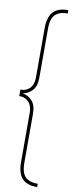

<svg xmlns="http://www.w3.org/2000/svg" viewBox="-105 -783 407 1030"><g transform="rotate(10 98.0 -268.0)"><path d="M70.8 98.1V-169.9Q70.8 -192.9 64 -210Q57.1 -227.1 46.4 -235.1Q35.6 -243.2 26.4 -246.6Q17.1 -250 8.8 -250H0V-286.1H8.8Q17.1 -286.1 26.4 -289.6Q35.6 -293 46.4 -301Q57.1 -309.1 64 -326.2Q70.8 -343.3 70.8 -366.2V-633.8Q70.8 -663.1 77.4 -684.6Q84 -706.1 94.2 -718.5Q104.5 -731 119.4 -738.3Q134.3 -745.6 148.2 -747.8Q162.1 -750 179.2 -750V-731.9Q159.7 -731.9 145.3 -728.3Q130.9 -724.6 117.2 -714.8Q103.5 -705.1 96.2 -684.6Q88.9 -664.1 88.9 -633.8V-366.2Q88.9 -319.3 66.9 -296.1Q44.9 -272.9 18.1 -269V-267.1Q44.9 -263.2 66.9 -240Q88.9 -216.8 88.9 -169.9V98.1Q88.9 128.4 96.2 148.9Q103.5 169.4 117.2 179.2Q130.9 189 145.3 192.4Q159.7 195.8 179.2 195.8V213.9Q162.1 213.9 148.2 211.7Q134.3 209.5 119.1 202.1Q104 194.8 94 182.6Q84 170.4 77.4 148.9Q70.8 127.4 70.8 98.1Z"/></g></svg>

Font: Rawengulk
Style: Light
Weight: 300
Version: Version 0.92